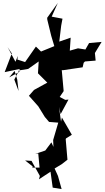

<svg xmlns="http://www.w3.org/2000/svg" viewBox="-20 -1140 716 1315"><path d="M43 -610 115 -649 106 -657 173 -668 245 -719 240 -638 304 -574 213 -524 178 -484 242 -412 287 -339 316 -305 379 -300 344 -181 346 -134 332 -165 290 -109 221 -86 242 -89 251 8H201L204 0L152 -41L196 -38L253 65L247 88L326 36L341 145L402 155L377 65L354 14L402 -15L442 -46L430 -187L432 -192L472 -217L404 -335L398 -307L384 -408L395 -358L449 -458L427 -456L389 -476L416 -516L403 -660L410 -659L546 -679L553 -710L562 -719L635 -725L630 -777L676 -853L590 -845L565 -801L514 -809L458 -793L464 -882L386 -855L399 -964L408 -1012L334 -1026L376 -1120L303 -1018L304 -1005L331 -894L352 -824L261 -787L226 -821L152 -715L99 -732L102 -757L86 -717L32 -817L61 -774L12 -646L116 -668L78 -595L107 -517L98 -595L80 -654Z"/></svg>

Font: Hussar Lance
Style: Regular
Weight: 700
Foundry: Cannot Into Space Fonts, PlusOne Fonts
Version: Version 2.27